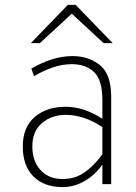

<svg xmlns="http://www.w3.org/2000/svg" viewBox="-20 -752 557 784"><path d="M398 -80Q368 -37 325 -12.5Q282 12 236 12Q160 12 116.5 -31.5Q73 -75 73 -154Q73 -233 122 -274.5Q171 -316 248 -316Q323 -316 398 -267V-343Q398 -426 364 -458Q330 -490 273 -490Q234 -490 194 -476Q154 -462 119 -441L108 -472Q196 -523 276 -523Q342 -523 388 -486Q434 -449 434 -358V0H398ZM398 -122V-233Q323 -283 248 -283Q191 -283 151.5 -249.5Q112 -216 112 -154Q112 -94 145.5 -57.5Q179 -21 236 -21Q287 -21 326.5 -49Q366 -77 398 -122ZM273 -696 143 -576H106L257 -732H289L440 -576H403Z"/></svg>

Font: Overpass Thin
Style: Regular
Weight: 100
Designer: Delve Withrington, Thomas Jockin
Foundry: Delve Fonts
Version: Version 3.000;DELV;Overpass